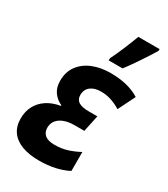

<svg xmlns="http://www.w3.org/2000/svg" viewBox="-195 -873 849 972"><g transform="rotate(30 229.5 -387.0)"><path d="M194.8 9.8Q137.2 9.8 95.5 -5.9Q53.7 -21.5 31.5 -52.5Q9.3 -83.5 9.3 -128.9Q9.3 -170.4 26.4 -202.6Q43.5 -234.9 75.7 -256.3Q107.9 -277.8 153.8 -285.6L154.3 -289.6Q125.5 -301.8 106.2 -327.9Q86.9 -354 86.9 -394.5Q86.9 -446.8 114 -482.9Q141.1 -519 187 -537.4Q232.9 -555.7 289.1 -555.7Q340.8 -555.7 383.1 -545.4Q425.3 -535.2 459.5 -513.7L410.2 -414.6Q382.8 -431.2 354.5 -440.7Q326.2 -450.2 293.9 -450.2Q257.3 -450.2 234.4 -432.9Q211.4 -415.5 211.4 -382.3Q211.4 -356.4 230.7 -344.2Q250 -332 289.1 -332H340.3L319.8 -235.4H261.7Q228 -235.4 202.6 -225.8Q177.2 -216.3 163.3 -198.5Q149.4 -180.7 149.4 -155.8Q149.4 -128.9 167.7 -113.8Q186 -98.6 223.1 -98.6Q265.1 -98.6 299.1 -109.6Q333 -120.6 364.7 -137.7V-26.9Q330.1 -8.8 287.8 0.5Q245.6 9.8 194.8 9.8ZM247.6 -606 249 -620.1Q256.8 -634.8 266.4 -656.2Q275.9 -677.7 285.9 -701.4Q295.9 -725.1 304.4 -746.8Q313 -768.6 318.8 -784.2H443.4L442.4 -773.4Q432.6 -756.8 418.9 -735.6Q405.3 -714.4 389.9 -691.4Q374.5 -668.5 359.1 -646.5Q343.8 -624.5 329.1 -606Z"/></g></svg>

Font: Open Sans SemiCondensed
Style: Bold Italic
Weight: 700
Width: 4
Italic angle: -12°
Designer: Monotype Design Team
Foundry: Monotype Imaging Inc.
Version: Version 3.003